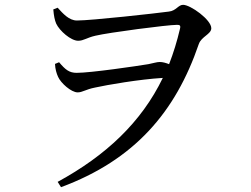

<svg xmlns="http://www.w3.org/2000/svg" viewBox="-20 -729 1040 796"><path d="M302 -346C322 -346 334 -358 374 -366C424 -377 556 -400 655 -406C566 -222 419 -84 219 25L233 47C538 -66 708 -265 804 -546C815 -578 856 -587 856 -612C856 -647 770 -709 739 -709C719 -709 710 -684 680 -681C629 -674 359 -644 299 -644C266 -644 241 -673 219 -697L201 -690C203 -664 207 -645 213 -631C227 -601 274 -560 304 -560C327 -560 340 -573 376 -581C430 -594 674 -626 714 -626C725 -626 730 -624 726 -609C714 -558 699 -509 681 -463C668 -468 655 -472 642 -472C630 -472 616 -467 595 -463C547 -455 356 -427 298 -427C267 -427 251 -440 225 -471L208 -464C209 -443 214 -425 221 -410C232 -385 275 -346 302 -346Z"/></svg>

Font: Source Han Serif CN Medium
Style: Regular
Weight: 500
Designer: Ryoko NISHIZUKA 西塚涼子 (kana & ideographs); Frank Grießhammer (Latin, Greek & Cyrillic); Wenlong ZHANG 张文龙 (bopomofo); San
Foundry: Adobe
Version: Version 2.002;hotconv 1.1.0;makeotfexe 2.6.0